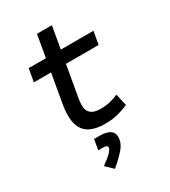

<svg xmlns="http://www.w3.org/2000/svg" viewBox="-226 -784 1038 1171"><g transform="rotate(-30 293.0 -198.5)"><path d="M316.9 9.8Q227.1 9.8 184.8 -28.6Q142.6 -66.9 142.6 -147.9Q142.6 -178.2 147 -207Q151.4 -235.8 160.6 -287.1L185.1 -426.8H64L80.1 -517.6H201.2L228.5 -673.8H333.5L306.2 -517.6H536.1L520 -426.8H290L265.6 -287.1Q257.3 -238.3 252.2 -211.9Q247.1 -185.5 247.1 -157.7Q247.1 -83 335.9 -83Q371.6 -83 398.4 -88.9Q425.3 -94.7 462.4 -109.9L481.4 -26.4Q446.3 -11.2 407 -0.7Q367.7 9.8 316.9 9.8ZM228.5 277.3 178.7 229Q261.2 171.4 261.2 144Q261.2 128.4 228.5 128.4H196.8L209.5 55.7H246.1Q343.8 55.7 343.8 118.2Q343.8 160.6 309.1 200.2Q274.4 239.7 228.5 277.3Z"/></g></svg>

Font: Cascadia Mono
Style: Italic
Weight: 400
Italic angle: -10°
Monospace: yes
Designer: Aaron Bell
Foundry: Saja Typeworks
Version: Version 2404.023; ttfautohint (v1.8.4)